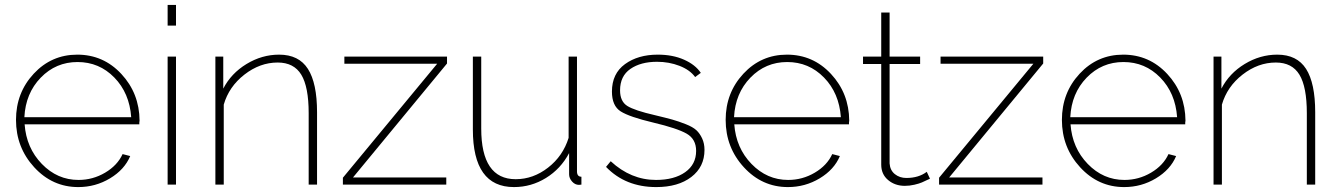

<svg xmlns="http://www.w3.org/2000/svg" viewBox="-20 -750 5438 780"><path d="M298 10Q193 10 119 -70.5Q45 -151 45 -263Q45 -373 117 -450.5Q189 -528 294 -528Q400 -528 473 -449.5Q546 -371 547 -260Q547 -258 546 -252V-245H80Q87 -149 150 -84Q213 -19 299 -19Q357 -19 407 -48.5Q457 -78 478 -124L509 -116Q486 -61 427 -25.5Q368 10 298 10ZM79 -274H513Q506 -372 444.5 -435Q383 -498 295 -498Q207 -498 145.5 -434.5Q84 -371 79 -274Z M695 0H661V-520H695ZM695 -646H661V-730H695Z M1268 -294V0H1234V-290Q1234 -397 1204 -446.5Q1174 -496 1108 -496Q1036 -496 973 -447Q910 -398 889 -325V0H855V-520H887V-390Q919 -452 981.5 -490Q1044 -528 1114 -528Q1194 -528 1231 -470Q1268 -412 1268 -294Z M1373 0V-28L1756 -491H1379V-520H1796V-492L1414 -29H1793V0Z M2068 10Q1901 10 1901 -224V-520H1935V-228Q1935 -22 2075 -22Q2146 -22 2206.5 -69Q2267 -116 2290 -190V-520H2324V-54Q2324 -32 2342 -32V0Q2338 1 2332 1Q2316 1 2304 -12.5Q2292 -26 2292 -42V-128Q2258 -64 2198 -27Q2138 10 2068 10Z M2646 10Q2521 10 2442 -72L2461 -95Q2543 -19 2645 -19Q2719 -19 2763.5 -50.5Q2808 -82 2808 -137Q2808 -185 2769.5 -207Q2731 -229 2634 -252Q2537 -275 2501.5 -297.5Q2466 -320 2466 -378Q2466 -451 2519 -489.5Q2572 -528 2652 -528Q2713 -528 2759 -507.5Q2805 -487 2827 -454L2804 -437Q2783 -466 2740.5 -482.5Q2698 -499 2649 -499Q2583 -499 2541 -470Q2499 -441 2499 -383Q2499 -338 2528.5 -319.5Q2558 -301 2641 -282Q2687 -271 2712 -264Q2737 -257 2766 -245.5Q2795 -234 2809 -221Q2823 -208 2832.5 -187.5Q2842 -167 2842 -141Q2842 -72 2788.5 -31Q2735 10 2646 10Z M3181 10Q3076 10 3002 -70.5Q2928 -151 2928 -263Q2928 -373 3000 -450.5Q3072 -528 3177 -528Q3283 -528 3356 -449.5Q3429 -371 3430 -260Q3430 -258 3429 -252V-245H2963Q2970 -149 3033 -84Q3096 -19 3182 -19Q3240 -19 3290 -48.5Q3340 -78 3361 -124L3392 -116Q3369 -61 3310 -25.5Q3251 10 3181 10ZM2962 -274H3396Q3389 -372 3327.5 -435Q3266 -498 3178 -498Q3090 -498 3028.5 -434.5Q2967 -371 2962 -274Z M3745 -52 3758 -24 3747 -19Q3737 -14 3725.5 -9Q3714 -4 3694.5 0.5Q3675 5 3656 5Q3616 5 3588 -18.5Q3560 -42 3560 -81V-490H3486V-520H3560V-699H3594V-520H3718V-490H3594V-86Q3596 -58 3615.5 -42.5Q3635 -27 3662 -27Q3712 -27 3745 -52Z M3795 0V-28L4178 -491H3801V-520H4218V-492L3836 -29H4215V0Z M4547 10Q4442 10 4368 -70.5Q4294 -151 4294 -263Q4294 -373 4366 -450.5Q4438 -528 4543 -528Q4649 -528 4722 -449.5Q4795 -371 4796 -260Q4796 -258 4795 -252V-245H4329Q4336 -149 4399 -84Q4462 -19 4548 -19Q4606 -19 4656 -48.5Q4706 -78 4727 -124L4758 -116Q4735 -61 4676 -25.5Q4617 10 4547 10ZM4328 -274H4762Q4755 -372 4693.5 -435Q4632 -498 4544 -498Q4456 -498 4394.5 -434.5Q4333 -371 4328 -274Z M5323 -294V0H5289V-290Q5289 -397 5259 -446.5Q5229 -496 5163 -496Q5091 -496 5028 -447Q4965 -398 4944 -325V0H4910V-520H4942V-390Q4974 -452 5036.5 -490Q5099 -528 5169 -528Q5249 -528 5286 -470Q5323 -412 5323 -294Z"/></svg>

Font: Raleway
Style: ExtraLight
Weight: 200
Designer: Matt McInerney, Pablo Impallari, Rodrigo Fuenzalida
Foundry: Matt McInerney, Pablo Impallari, Rodrigo Fuenzalida
Version: Version 2.001